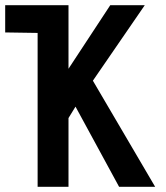

<svg xmlns="http://www.w3.org/2000/svg" viewBox="-20 -720 638 740"><path d="M0 -700V-595L131 -593H187V-700ZM244 -455V-700H125V0H244V-265L271 -309L439 0H578L338 -409L538 -700H405Z"/></svg>

Font: Advent Pro
Style: Regular
Weight: 400
Designer: VivaRado, Andreas Kalpakidis
Foundry: VivaRado, Andreas Kalpakidis
Version: Version 3.000